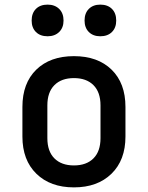

<svg xmlns="http://www.w3.org/2000/svg" viewBox="-20 -802 640 831"><path d="M300 9Q198 9 137.5 -50Q77 -109 77 -211V-339Q77 -442 137 -500.5Q197 -559 300 -559Q403 -559 463 -500.5Q523 -442 523 -339V-211Q523 -109 462.5 -50Q402 9 300 9ZM300 -86Q354 -86 384.5 -116.5Q415 -147 415 -204V-346Q415 -403 384.5 -433.5Q354 -464 300 -464Q246 -464 215.5 -433.5Q185 -403 185 -346V-204Q185 -147 215.5 -116.5Q246 -86 300 -86ZM414 -645Q383 -645 364.5 -663.5Q346 -682 346 -713Q346 -745 364.5 -763.5Q383 -782 414 -782Q446 -782 464.5 -763.5Q483 -745 483 -713Q483 -682 464.5 -663.5Q446 -645 414 -645ZM186 -645Q154 -645 135.5 -663.5Q117 -682 117 -713Q117 -745 135.5 -763.5Q154 -782 186 -782Q217 -782 236 -763.5Q255 -745 255 -713Q255 -682 236 -663.5Q217 -645 186 -645Z"/></svg>

Font: JetBrains Mono NL SemiBold
Style: Regular
Weight: 600
Designer: Philipp Nurullin, Konstantin Bulenkov
Foundry: JetBrains
Version: Version 2.304; ttfautohint (v1.8.4.7-5d5b)